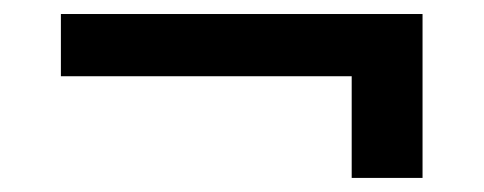

<svg xmlns="http://www.w3.org/2000/svg" viewBox="-20 -373 690 274"><path d="M66.9 -264.2V-353H583V-119.1H481.9V-264.2Z"/></svg>

Font: Azeret Mono
Style: Regular
Weight: 400
Designer: Martin Vácha
Foundry: Displaay
Version: Version 1.002